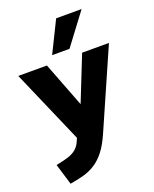

<svg xmlns="http://www.w3.org/2000/svg" viewBox="-196 -860 949 1184"><g transform="rotate(-20 278.5 -267.5)"><path d="M57 227 15 89Q63 80 95.5 69.5Q128 59 149 41Q170 23 182 -6L207 -64L203 3L-19 -508H169L299 -171H266L400 -508H576L348 11Q321 72 290.5 111Q260 150 224.5 173Q189 196 147.5 207.5Q106 219 57 227ZM221 -557 322 -762H489L335 -557Z"/></g></svg>

Font: Mulish ExtraLight Black
Style: Regular
Weight: 900
Version: Version 3.603